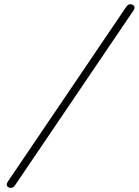

<svg xmlns="http://www.w3.org/2000/svg" viewBox="-20 -793 661 915"><path d="M21.5 100.1Q12.2 95.2 12.2 87.4Q12.2 85.4 12.7 83.5Q13.7 78.6 17.1 72.8L581.5 -760.3Q589.8 -772.9 601.1 -772.9Q606 -772.9 611.3 -770.5Q621.1 -765.6 621.1 -757.3Q621.1 -755.9 620.6 -753.9Q619.6 -749 616.2 -743.2L51.8 89.8Q43 102.5 31.7 102.5Q26.9 102.5 21.5 100.1Z"/></svg>

Font: inglobal
Style: Italic
Weight: 400
Italic angle: -12°
Designer: Andrey Kochetov, Denis Davydov, Evgeny Yurtaev
Foundry: inglobal
Version: Version 1.00 September 25, 2014, initial release